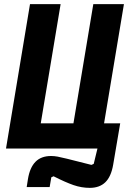

<svg xmlns="http://www.w3.org/2000/svg" viewBox="-20 -718 640 928"><path d="M239 134 228 139 220 186H109L115 148Q124 92 151.5 64Q179 36 227 36Q242 36 258.5 39Q275 42 303 49L422 79L433 74L451 0H9L125 -698H273L177 -122H335L431 -698H579L483 -122H561L527 78Q517 136 489 163Q461 190 414 190Q374 190 335 176.5Q296 163 239 134Z"/></svg>

Font: iA Writer Mono V
Style: Regular
Weight: 400
Italic angle: -9.5°
Designer: Mike Abbink, Paul van der Laan, Pieter van Rosmalen
Foundry: Bold Monday
Version: Version 2.000